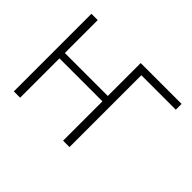

<svg xmlns="http://www.w3.org/2000/svg" viewBox="-141 -1006 1281 1281"><g transform="rotate(45 500.0 -365.0)"><path d="M615.2 -676.8V1H554.7V-370.1H149.4V1H89.8V-731.4H149.4V-420.9H554.7V-731.4H940.4V-676.8Z"/></g></svg>

Font: Gen Shin Gothic Monospace Light
Style: Regular
Weight: 300
Designer: [Source Han Sans]
Ryoko NISHIZUKA  (kana & ideographs); Paul D. Hunt (Latin, Greek & Cyrillic); Wenlong ZHANG  (bopomofo
Version: Version 1.002.20150607